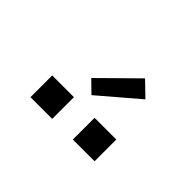

<svg xmlns="http://www.w3.org/2000/svg" viewBox="-68 -1160 737 737"><g transform="rotate(45 300.0 -792.0)"><path d="M356 -611V-729H474V-611ZM126 -611V-729H244V-611ZM286 -782 239 -828 386 -973 444 -917Z"/></g></svg>

Font: Iosevka SS04 Extended
Style: Regular
Weight: 400
Width: 7
Monospace: yes
Designer: Belleve Invis
Foundry: Belleve Invis
Version: Version 19.0.0; ttfautohint (v1.8.4)